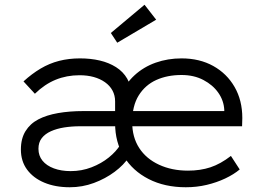

<svg xmlns="http://www.w3.org/2000/svg" viewBox="-20 -779 1117 809"><path d="M274 10Q213 10 166.5 -9.5Q120 -29 94 -64.5Q68 -100 68 -149Q68 -195 87.5 -226.5Q107 -258 141.5 -276Q176 -294 224.5 -302.5Q273 -311 331 -311H943L925 -293V-316Q923 -355 900 -388Q877 -421 837 -442Q797 -463 745 -463Q685 -463 638.5 -442Q592 -421 564.5 -377Q537 -333 537 -264Q537 -201 566.5 -155.5Q596 -110 650 -85Q704 -60 772 -60Q824 -60 866.5 -74Q909 -88 953 -122L990 -65Q965 -44 929 -27Q893 -10 851 0Q809 10 763 10Q674 10 606.5 -24.5Q539 -59 502 -119.5Q465 -180 465 -259Q465 -324 486.5 -375Q508 -426 546.5 -461.5Q585 -497 636 -515Q687 -533 745 -533Q821 -533 878.5 -501Q936 -469 968.5 -412.5Q1001 -356 1001 -282L1000 -247H318Q282 -247 250.5 -242Q219 -237 194.5 -226Q170 -215 156 -197Q142 -179 142 -152Q142 -123 159 -102Q176 -81 207 -69.5Q238 -58 278 -58Q324 -58 365.5 -74Q407 -90 438.5 -115.5Q470 -141 487 -169L524 -118Q502 -84 463 -55Q424 -26 375.5 -8Q327 10 274 10ZM465 -274V-352Q465 -377 454 -397.5Q443 -418 422.5 -432.5Q402 -447 375 -454.5Q348 -462 315 -462Q261 -462 214.5 -443Q168 -424 127 -384L79 -436Q114 -468 151 -490Q188 -512 229 -522.5Q270 -533 317 -533Q362 -533 400.5 -524Q439 -515 469 -496Q499 -477 516 -447.5Q533 -418 533 -379V-276ZM474 -599 447 -640 589 -759 638 -696Z"/></svg>

Font: Lexend Exa Light
Style: Regular
Weight: 300
Designer: Bonnie Shaver-Troup, Thomas Jockin
Foundry: Lexend
Version: Version 1.007